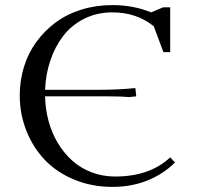

<svg xmlns="http://www.w3.org/2000/svg" viewBox="-20 -731 794 759"><path d="M58.1 -354Q58.1 -412.6 74.7 -466.6Q91.3 -520.5 123.3 -564.7Q155.3 -608.9 199.5 -641.8Q243.7 -674.8 301.5 -692.9Q359.4 -710.9 424.8 -710.9Q507.3 -710.9 577.1 -682.1L625 -702.1H652.8V-524.9H626L587.9 -627Q520 -682.1 424.8 -682.1Q363.3 -682.1 313 -657Q262.7 -631.8 230 -589.1Q197.3 -546.4 179 -491.9Q160.6 -437.5 158.2 -376H372.1Q445.3 -376 515.1 -382.8L518.1 -355V-350.1L490.2 -347.2Q460.4 -350.1 413.1 -350.1H158.2Q159.2 -299.8 171.9 -252.7Q184.6 -205.6 208.5 -165.8Q232.4 -126 265.1 -96.4Q297.9 -66.9 341.6 -50Q385.3 -33.2 435.1 -33.2Q571.8 -33.2 652.8 -108.9L671.9 -88.9Q626 -43 563 -17.6Q500 7.8 424.8 7.8Q342.3 7.8 272.7 -21.2Q203.1 -50.3 156.5 -99.6Q109.9 -148.9 84 -214.8Q58.1 -280.8 58.1 -354Z"/></svg>

Font: Dihjauti S
Style: Bold
Weight: 700
Designer: T. Christopher White
Version: Version 3.0.0